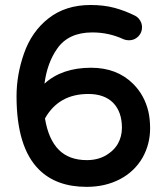

<svg xmlns="http://www.w3.org/2000/svg" viewBox="-20 -723 653 765"><path d="M578.1 -211.9Q578.1 -148.4 547.9 -94.7Q515.6 -39.1 457.5 -8.8Q399.4 21.5 325.2 21.5Q204.1 21.5 134.8 -47.9Q45.9 -136.7 45.9 -339.8Q45.9 -424.8 75.2 -508.8Q105.5 -596.7 173.3 -649.9Q241.2 -703.1 340.8 -703.1Q393.6 -703.1 435.5 -691.9Q477.5 -680.7 518.6 -660.2Q535.2 -651.4 543 -631.8Q545.9 -623 545.9 -614.3Q545.9 -592.8 530.8 -577.6Q515.6 -562.5 494.1 -562.5Q482.4 -562.5 472.7 -566.4Q414.1 -593.8 347.7 -593.8Q252.9 -593.8 208 -529.3Q168 -472.7 157.2 -389.6Q226.6 -453.1 342.8 -453.1Q446.3 -453.1 510.7 -388.7Q555.7 -343.8 571.3 -278.3Q578.1 -247.1 578.1 -211.9ZM465.8 -213.9Q465.8 -277.3 430.7 -313.5Q395.5 -348.6 332 -348.6Q213.9 -348.6 159.2 -251Q172.9 -168 213.9 -126.5Q254.9 -85 326.2 -85Q378.9 -85 416 -113.3Q436.5 -127.9 449.2 -149.4Q465.8 -178.7 465.8 -213.9Z"/></svg>

Font: FakePearl
Style: SemiBold
Weight: 400
Version: Version 1.2